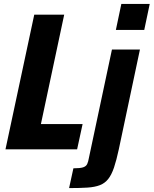

<svg xmlns="http://www.w3.org/2000/svg" viewBox="-20 -763 785 981"><path d="M8 0 155 -688H308L189 -129H402L374 0ZM572 -610 600 -743H745L717 -610ZM333 198 355 97Q389 97 404.5 92Q420 87 425.5 75Q431 63 434 45L552 -510H695L587 0Q575 56 562.5 93Q550 130 533 151.5Q516 173 490.5 183Q465 193 426.5 195.5Q388 198 333 198Z"/></svg>

Font: Saira SemiCondensed
Style: Bold Italic
Weight: 700
Width: 4
Italic angle: -12°
Designer: Hector Gatti with collaboration of the Omnibus-Type team
Foundry: Omnibus-Type
Version: Version 1.101